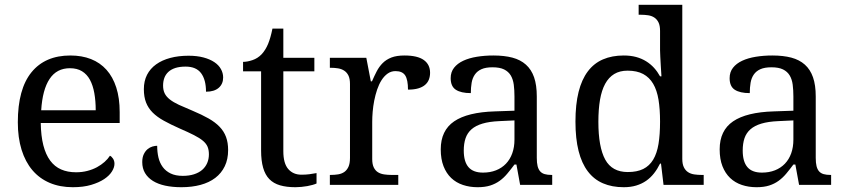

<svg xmlns="http://www.w3.org/2000/svg" viewBox="-20 -780 3569 810"><path d="M274.9 -492.2Q219.2 -492.2 189.2 -447Q159.2 -401.9 153.8 -314.9H383.8Q383.8 -354.5 377.9 -387.2Q372.1 -419.9 359.4 -443.4Q346.7 -466.8 325.9 -479.5Q305.2 -492.2 274.9 -492.2ZM287.1 9.8Q232.9 9.8 189.7 -8.5Q146.5 -26.9 116.7 -62Q86.9 -97.2 71 -148.2Q55.2 -199.2 55.2 -264.2Q55.2 -404.3 112.8 -475.1Q170.4 -545.9 276.9 -545.9Q325.2 -545.9 363.8 -530.8Q402.3 -515.6 429.2 -485.6Q456.1 -455.6 470.5 -410.9Q484.9 -366.2 484.9 -307.1V-261.2H151.9Q152.8 -206.5 162.8 -167.2Q172.9 -127.9 191.7 -102.5Q210.4 -77.1 237.8 -65.2Q265.1 -53.2 300.8 -53.2Q326.7 -53.2 348.9 -59.1Q371.1 -64.9 389.2 -74.7Q407.2 -84.5 421.1 -96.9Q435.1 -109.4 443.8 -123Q450.7 -120.1 456.8 -110.8Q462.9 -101.6 462.9 -88.9Q462.9 -73.7 452.1 -56.4Q441.4 -39.1 419.4 -24.4Q397.5 -9.8 364.5 0Q331.5 9.8 287.1 9.8Z M745.1 9.8Q707.5 9.8 677 3.2Q646.5 -3.4 625 -16.8Q603.5 -30.3 591.8 -50Q580.1 -69.8 580.1 -96.2Q580.1 -116.2 586.7 -129.6Q593.3 -143.1 602.8 -150.9Q612.3 -158.7 623.3 -161.9Q634.3 -165 643.1 -165Q643.1 -138.7 648.4 -115.7Q653.8 -92.8 666.5 -75.4Q679.2 -58.1 700 -48.1Q720.7 -38.1 751 -38.1Q777.8 -38.1 798.3 -44.7Q818.8 -51.3 832.8 -63.2Q846.7 -75.2 854 -92Q861.3 -108.9 861.3 -128.9Q861.3 -147.5 855.7 -160.9Q850.1 -174.3 836.2 -186Q822.3 -197.8 798.3 -210Q774.4 -222.2 738.3 -237.8Q699.7 -254.9 671.1 -270.8Q642.6 -286.6 624 -305.2Q605.5 -323.7 596.2 -347.4Q586.9 -371.1 586.9 -403.8Q586.9 -438 600.3 -464.4Q613.8 -490.7 638.7 -508.5Q663.6 -526.4 698.2 -535.6Q732.9 -544.9 775.4 -544.9Q811 -544.9 838.4 -537.6Q865.7 -530.3 884.3 -517.8Q902.8 -505.4 912.1 -488.5Q921.4 -471.7 921.4 -453.1Q921.4 -425.8 902.6 -409.4Q883.8 -393.1 849.1 -393.1Q849.1 -443.4 828.4 -471.2Q807.6 -499 763.2 -499Q737.8 -499 719.7 -493.2Q701.7 -487.3 690.2 -476.6Q678.7 -465.8 673.3 -451.2Q668 -436.5 668 -418.9Q668 -399.9 674.8 -386Q681.6 -372.1 696.5 -360.4Q711.4 -348.6 735.1 -337.6Q758.8 -326.7 792 -313Q831.5 -296.4 859.9 -280.3Q888.2 -264.2 906.5 -245.1Q924.8 -226.1 933.6 -202.1Q942.4 -178.2 942.4 -147Q942.4 -107.9 928.2 -78.6Q914.1 -49.3 888.2 -29.5Q862.3 -9.8 825.9 0Q789.6 9.8 745.1 9.8Z M1251.5 -43Q1269.5 -43 1284.7 -44.9Q1299.8 -46.9 1315.4 -49.8V-5.9Q1309.1 -2.9 1298.8 0Q1288.6 2.9 1276.6 5.1Q1264.6 7.3 1251.5 8.5Q1238.3 9.8 1226.6 9.8Q1188.5 9.8 1161.1 1.7Q1133.8 -6.3 1116.2 -24.4Q1098.6 -42.5 1090.1 -72.3Q1081.5 -102.1 1081.5 -145V-479H1005.4V-519Q1023.4 -519 1045.2 -526.4Q1066.9 -533.7 1083.5 -550.8Q1100.6 -569.3 1111.1 -595Q1121.6 -620.6 1129.4 -659.2H1175.3V-536.1H1306.2V-479H1175.3V-142.1Q1175.3 -90.8 1196 -66.9Q1216.8 -43 1251.5 -43Z M1660.2 0H1371.6V-42H1374.5Q1391.6 -42 1406.5 -44.4Q1421.4 -46.9 1432.4 -54.4Q1443.4 -62 1450 -76.2Q1456.5 -90.3 1456.5 -113.8V-425.8Q1456.5 -447.8 1450 -461.2Q1443.4 -474.6 1432.1 -481.9Q1420.9 -489.3 1406 -491.7Q1391.1 -494.1 1374.5 -494.1H1371.6V-536.1H1525.4L1544.4 -437H1549.3Q1559.1 -459.5 1569.3 -479.2Q1579.6 -499 1594.5 -513.9Q1609.4 -528.8 1631.3 -537.4Q1653.3 -545.9 1686.5 -545.9Q1741.2 -545.9 1767.8 -526.9Q1794.4 -507.8 1794.4 -473.1Q1794.4 -457.5 1789.3 -444.3Q1784.2 -431.2 1772.9 -421.6Q1761.7 -412.1 1744.1 -407Q1726.6 -401.9 1701.2 -401.9Q1701.2 -443.4 1689.5 -461.7Q1677.7 -480 1648.4 -480Q1629.9 -480 1615.2 -469.5Q1600.6 -459 1589.6 -441.7Q1578.6 -424.3 1571 -401.9Q1563.5 -379.4 1558.8 -355.7Q1554.2 -332 1552.2 -308.6Q1550.3 -285.2 1550.3 -266.1V-108.9Q1550.3 -86.9 1556.9 -73.5Q1563.5 -60.1 1574.7 -53.2Q1585.9 -46.4 1600.8 -44.2Q1615.7 -42 1632.3 -42H1660.2Z M1936.5 -145Q1936.5 -98.1 1956.3 -75Q1976.1 -51.8 2017.6 -51.8Q2047.9 -51.8 2072.5 -61.5Q2097.2 -71.3 2114.5 -89.4Q2131.8 -107.4 2141.1 -133.3Q2150.4 -159.2 2150.4 -190.9V-272L2086.4 -269Q2043.9 -267.1 2015.4 -258.5Q1986.8 -250 1969.2 -234.6Q1951.7 -219.2 1944.1 -196.8Q1936.5 -174.3 1936.5 -145ZM2057.6 -496.1Q2028.8 -496.1 2011 -488Q1993.2 -480 1983.2 -465.3Q1973.1 -450.7 1969.7 -430.7Q1966.3 -410.6 1966.3 -387.2Q1924.8 -387.2 1903.1 -401.4Q1881.3 -415.5 1881.3 -450.2Q1881.3 -476.1 1895.5 -494.1Q1909.7 -512.2 1934.3 -523.7Q1959 -535.2 1991.7 -540.5Q2024.4 -545.9 2061.5 -545.9Q2107.4 -545.9 2141.6 -536.9Q2175.8 -527.8 2198.7 -507.3Q2221.7 -486.8 2233.2 -453.9Q2244.6 -420.9 2244.6 -373V-113.8Q2244.6 -92.8 2248 -79.1Q2251.5 -65.4 2258.8 -57.1Q2266.1 -48.8 2278.1 -45.4Q2290 -42 2306.6 -42H2309.6V0H2174.3L2158.7 -85.9H2150.4Q2134.8 -64.9 2120.1 -47.4Q2105.5 -29.8 2087.9 -17.1Q2070.3 -4.4 2048.1 2.7Q2025.9 9.8 1994.6 9.8Q1961.4 9.8 1932.9 0.2Q1904.3 -9.3 1883.5 -29.1Q1862.8 -48.8 1851.1 -78.9Q1839.4 -108.9 1839.4 -149.9Q1839.4 -229.5 1896 -268.1Q1952.6 -306.6 2067.4 -310.1L2150.4 -313V-373Q2150.4 -399.9 2147.5 -422.6Q2144.5 -445.3 2134.8 -461.7Q2125 -478 2106.7 -487.1Q2088.4 -496.1 2057.6 -496.1Z M2858.4 -109.9Q2858.4 -87.9 2865 -74.5Q2871.6 -61 2882.8 -53.7Q2894 -46.4 2908.9 -44.2Q2923.8 -42 2940.4 -42H2948.7V0H2779.3L2768.6 -89.8H2764.6Q2753.4 -66.9 2739 -48.6Q2724.6 -30.3 2706.1 -17.3Q2687.5 -4.4 2664.1 2.7Q2640.6 9.8 2611.3 9.8Q2562 9.8 2523.9 -6.6Q2485.8 -22.9 2460 -56.9Q2434.1 -90.8 2420.9 -143.1Q2407.7 -195.3 2407.7 -267.1Q2407.7 -339.4 2420.9 -392.1Q2434.1 -444.8 2460 -479Q2485.8 -513.2 2523.9 -529.5Q2562 -545.9 2611.3 -545.9Q2640.1 -545.9 2663.6 -539.6Q2687 -533.2 2705.8 -521.5Q2724.6 -509.8 2739.3 -493.7Q2753.9 -477.5 2764.6 -458H2770.5Q2769 -482.4 2767.6 -503.9Q2766.6 -522.5 2765.6 -540.8Q2764.6 -559.1 2764.6 -567.9V-649.9Q2764.6 -671.9 2758.1 -685.3Q2751.5 -698.7 2740.2 -706.1Q2729 -713.4 2714.1 -715.6Q2699.2 -717.8 2682.6 -717.8H2674.3V-759.8H2858.4ZM2628.4 -54.2Q2667.5 -54.2 2693.6 -67.1Q2719.7 -80.1 2735.6 -106.4Q2751.5 -132.8 2758.1 -172.9Q2764.6 -212.9 2764.6 -267.1Q2764.6 -319.3 2758.1 -359.4Q2751.5 -399.4 2735.6 -426.5Q2719.7 -453.6 2693.4 -467.8Q2667 -481.9 2627.4 -481.9Q2594.7 -481.9 2571.3 -467.8Q2547.9 -453.6 2533 -426.3Q2518.1 -398.9 2511.2 -358.6Q2504.4 -318.4 2504.4 -266.1Q2504.4 -159.7 2533.2 -106.9Q2562 -54.2 2628.4 -54.2Z M3113.3 -145Q3113.3 -98.1 3133.1 -75Q3152.8 -51.8 3194.3 -51.8Q3224.6 -51.8 3249.3 -61.5Q3273.9 -71.3 3291.3 -89.4Q3308.6 -107.4 3317.9 -133.3Q3327.1 -159.2 3327.1 -190.9V-272L3263.2 -269Q3220.7 -267.1 3192.1 -258.5Q3163.6 -250 3146 -234.6Q3128.4 -219.2 3120.8 -196.8Q3113.3 -174.3 3113.3 -145ZM3234.4 -496.1Q3205.6 -496.1 3187.7 -488Q3169.9 -480 3159.9 -465.3Q3149.9 -450.7 3146.5 -430.7Q3143.1 -410.6 3143.1 -387.2Q3101.6 -387.2 3079.8 -401.4Q3058.1 -415.5 3058.1 -450.2Q3058.1 -476.1 3072.3 -494.1Q3086.4 -512.2 3111.1 -523.7Q3135.7 -535.2 3168.5 -540.5Q3201.2 -545.9 3238.3 -545.9Q3284.2 -545.9 3318.4 -536.9Q3352.5 -527.8 3375.5 -507.3Q3398.4 -486.8 3409.9 -453.9Q3421.4 -420.9 3421.4 -373V-113.8Q3421.4 -92.8 3424.8 -79.1Q3428.2 -65.4 3435.5 -57.1Q3442.9 -48.8 3454.8 -45.4Q3466.8 -42 3483.4 -42H3486.3V0H3351.1L3335.4 -85.9H3327.1Q3311.5 -64.9 3296.9 -47.4Q3282.2 -29.8 3264.6 -17.1Q3247.1 -4.4 3224.9 2.7Q3202.6 9.8 3171.4 9.8Q3138.2 9.8 3109.6 0.2Q3081.1 -9.3 3060.3 -29.1Q3039.6 -48.8 3027.8 -78.9Q3016.1 -108.9 3016.1 -149.9Q3016.1 -229.5 3072.8 -268.1Q3129.4 -306.6 3244.1 -310.1L3327.1 -313V-373Q3327.1 -399.9 3324.2 -422.6Q3321.3 -445.3 3311.5 -461.7Q3301.8 -478 3283.4 -487.1Q3265.1 -496.1 3234.4 -496.1Z"/></svg>

Font: Droid Serif
Style: Regular
Weight: 400
Version: Version 1.00 build 112